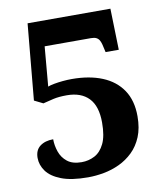

<svg xmlns="http://www.w3.org/2000/svg" viewBox="-82 -781 728 857"><g transform="rotate(-10 282.5 -352.0)"><path d="M248.2 10Q173 10 127.4 -7.7Q81.8 -25.4 61.3 -53.8Q40.8 -82.2 40.8 -114.4Q40.8 -149.4 63.8 -166.9Q86.8 -184.4 123.8 -184.4Q123.8 -156.4 133.6 -127.7Q143.4 -99 167 -80.3Q190.6 -61.6 231.6 -61.6Q263.6 -61.6 290.9 -75.9Q318.2 -90.2 335 -124.6Q351.8 -159 351.8 -220.2Q351.8 -294.8 316.9 -331Q282 -367.2 217.6 -367.2Q181.6 -367.2 157 -361.6Q132.4 -356 108.8 -349.8L69.2 -369.4L101.2 -714H476.6L481.6 -527H421.8L413.8 -562Q410.8 -573.8 406 -582.2Q401.2 -590.6 392.5 -595.1Q383.8 -599.6 368.4 -599.6H158.4L142.8 -419.8Q153.4 -424 171.7 -427.4Q190 -430.8 211.3 -432.8Q232.6 -434.8 251.8 -434.8Q331.2 -434.8 389.6 -411Q448 -387.2 480.2 -339.6Q512.4 -292 512.4 -220.2Q512.4 -166.6 496.2 -127.6Q480 -88.6 452.6 -62.1Q425.2 -35.6 391.1 -19.6Q357 -3.6 320.1 3.2Q283.2 10 248.2 10Z"/></g></svg>

Font: Noto Serif Hentaigana ExtraLight
Style: Regular
Weight: 200
Designer: Kazuhiro Yamada
Foundry: nipponia
Version: Version 1.000